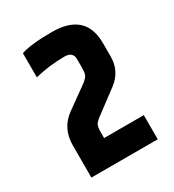

<svg xmlns="http://www.w3.org/2000/svg" viewBox="-121 -816 542 599"><g transform="rotate(-30 150.0 -516.5)"><path d="M155 -744Q276 -744 276 -634V-586Q276 -533 233 -501L162 -448Q141 -433 136 -425Q131 -417 131 -397V-376H274V-289H35V-405Q35 -466 82 -500L160 -556Q174 -567 177.5 -575Q181 -583 181 -603V-631Q181 -658 151 -658Q97 -658 44 -645V-732Q80 -744 155 -744Z"/></g></svg>

Font: Khand
Style: Bold
Weight: 700
Designer: Devanagari: Sanchit Sawaria, Jyotish Sonowal; Latin: Satya Rajpurohit
Foundry: Indian Type Foundry
Version: Version 1.101;PS 1.0;hotconv 1.0.78;makeotf.lib2.5.61930; tt